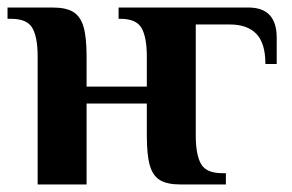

<svg xmlns="http://www.w3.org/2000/svg" viewBox="-21 -490 776 510"><path d="M714 -390V-320H684Q684 -375 660 -400Q636 -425 589 -425H499V-130Q499 -79 513 -54.5Q527 -30 569 -30H579V0H459Q423 0 404 -11.5Q385 -23 377 -50.5Q369 -78 369 -130V-215H209V0H79V-340Q79 -391 65 -415.5Q51 -440 9 -440H-1V-470H119Q155 -470 174 -458Q193 -446 201 -418.5Q209 -391 209 -340V-260H369V-340Q369 -391 355 -415.5Q341 -440 299 -440H294V-470H639Q714 -470 714 -390Z"/></svg>

Font: Philosopher
Style: Bold
Weight: 700
Designer: Jovanny Lemonad
Foundry: Jovanny Lemonad
Version: Version 2.000